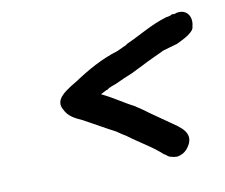

<svg xmlns="http://www.w3.org/2000/svg" viewBox="-48 -500 512 437"><g transform="rotate(-10 208.0 -281.5)"><path d="M92 -271C100 -254 114 -247 132 -239C156 -226 180 -212 203 -200C209 -196 214 -192 223 -187C249 -167 279 -151 301 -130H302C305 -129 308 -123 316 -122C319 -121 324 -120 328 -120H329C337 -121 346 -125 353 -133C381 -167 345 -186 327 -199L284 -229C276 -235 268 -241 257 -248H256V-249C230 -262 212 -276 183 -290C187 -292 196 -297 202 -299V-300C208 -303 214 -305 222 -308C235 -314 248 -320 261 -325L275 -332C284 -336 291 -340 299 -344L318 -353C326 -357 332 -359 339 -363C345 -365 364 -370 370 -372H371C424 -395 413 -407 415 -407C420 -426 410 -446 387 -443C386 -443 382 -442 380 -441H373C371 -439 367 -438 361 -437H360C323 -426 294 -407 260 -392V-391L236 -380C199 -369 164 -349 134 -329L119 -320C106 -311 78 -295 92 -271Z"/></g></svg>

Font: Scribbler
Style: BdIta
Weight: 700
Designer: Mew Too
Foundry: Cannot Into Space Fonts
Version: Version 1.001